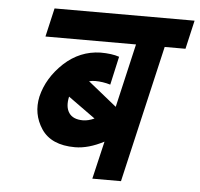

<svg xmlns="http://www.w3.org/2000/svg" viewBox="-49 -683 786 754"><g transform="rotate(5 344.0 -306.5)"><path d="M467 -520H110L136 -633H688L662 -520H580L455 20H342L377 -129Q316 -97 263 -97Q169 -97 130 -156Q92 -214 107 -283Q125 -358 188 -417Q250 -474 331 -476Q376 -476 405 -466L380 -354Q350 -363 320 -363Q308 -363 296 -360L409 -269ZM223 -293Q214 -252 230 -228.5Q246 -205 285 -205Q306 -205 330 -216Z"/></g></svg>

Font: Miedinger
Style: Bold-Italic
Weight: 700
Italic angle: -13°
Version: Version 001.000